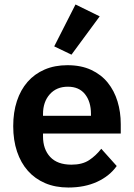

<svg xmlns="http://www.w3.org/2000/svg" viewBox="-20 -825 598 857"><path d="M299 -581 222 -618 317 -805 425 -752ZM285 12Q227 12 181.5 -7.5Q136 -27 104.5 -62.5Q73 -98 56 -148.5Q39 -199 39 -262Q39 -324 55.5 -374Q72 -424 103 -459.5Q134 -495 179 -514.5Q224 -534 281 -534Q342 -534 387 -513Q432 -492 461 -456Q490 -420 504.5 -372.5Q519 -325 519 -271V-229H172V-216Q172 -159 204 -124.5Q236 -90 299 -90Q347 -90 377.5 -110Q408 -130 432 -161L501 -84Q469 -39 413.5 -13.5Q358 12 285 12ZM283 -438Q232 -438 202 -404Q172 -370 172 -316V-308H386V-317Q386 -371 359.5 -404.5Q333 -438 283 -438Z"/></svg>

Font: IBM Plex Arabic SemiBold
Style: Regular
Weight: 600
Designer: Mike Abbink, Paul van der Laan, Pieter van Rosmalen, Wael Morcos, Khajak Apelian
Foundry: Bold Monday
Version: Version 1.0